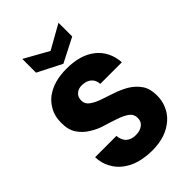

<svg xmlns="http://www.w3.org/2000/svg" viewBox="-274 -1050 1163 1163"><g transform="rotate(-45 307.5 -468.0)"><path d="M571.8 -209Q571.8 -164.1 555.2 -126Q539.1 -86.9 505.9 -57.1Q471.7 -26.4 424.8 -9.8Q377 6.8 315.9 6.8Q261.7 6.8 210 -6.8Q162.6 -19.5 124 -48.8Q88.4 -74.7 65.9 -117.2Q43.5 -157.2 42 -210H224.1Q228.5 -168 252 -148.9Q273.9 -129.9 311 -129.9Q348.6 -129.9 371.1 -147.9Q393.1 -164.1 393.1 -195.8Q393.1 -228.5 367.2 -247.1Q341.8 -265.1 301.8 -278.8Q244.6 -298.3 216.8 -306.2Q171.9 -318.8 132.8 -344.2Q95.2 -366.2 68.8 -404.8Q42.5 -443.4 43.9 -504.9Q43.9 -555.2 64 -594.2Q85 -633.8 117.2 -659.2Q153.8 -686.5 198.2 -699.2Q242.7 -711.9 299.8 -711.9Q356.9 -711.9 404.8 -698.2Q450.2 -685.1 485.8 -657.2Q520 -630.4 540 -590.8Q560.1 -551.3 563 -502H377.9Q376.5 -535.6 354 -555.2Q333 -573.7 296.9 -575.2Q265.6 -576.7 246.1 -560.1Q225.1 -543.5 225.1 -511.2Q225.1 -481.4 251 -462.9Q277.8 -443.8 314.9 -431.2Q394.5 -404.3 398.9 -402.8Q443.4 -387.7 481.9 -365.2Q522 -340.3 546.9 -304.2Q571.8 -268.1 571.8 -209ZM150.9 -825.2V-942.9L306.2 -856L460.9 -942.9V-825.2L306.2 -746.1Z"/></g></svg>

Font: PoppinsZ
Style: Bold
Weight: 700
Designer: Ninad Kale (Devanagari), Jonny Pinhorn (Latin)
Foundry: Indian Type Foundry
Version: Version 3.002;FEAKit 1.0